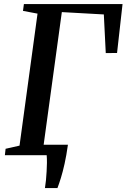

<svg xmlns="http://www.w3.org/2000/svg" viewBox="-20 -763 622 944"><path d="M201 161.5Q204 144 206 123Q208 102 209.2 80.2Q210.5 58.5 210.8 37.8Q211 17 209.5 0L166 -51.5H314Q306.5 2 297.5 42.2Q288.5 82.5 279.5 111.5Q270.5 140.5 262.5 161.5ZM4 0 7.5 -31.5 76 -47 164.5 -696 93 -709.5 97.5 -743H582.5L555.5 -502.5L500 -502L490.5 -692L284 -703.5L194 -47L305.5 -31.5L302 0Z"/></svg>

Font: Merriweather 72pt Medium
Style: Italic
Weight: 500
Italic angle: -7.8°
Version: Version 2.101